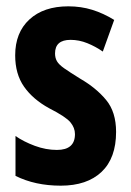

<svg xmlns="http://www.w3.org/2000/svg" viewBox="-20 -577 414 607"><path d="M347 -160Q347 -77 301 -33.5Q255 10 172 10Q91 10 29 -21V-147Q55 -129 90 -116Q125 -103 160 -103Q217 -103 217 -153Q217 -173 202.5 -190.5Q188 -208 135 -235Q84 -263 56 -303Q28 -343 28 -402Q28 -474 73 -515.5Q118 -557 196 -557Q236 -557 271.5 -546Q307 -535 341 -514L305 -414Q282 -430 256 -440.5Q230 -451 203 -451Q154 -451 154 -408Q154 -394 160 -383.5Q166 -373 183 -361Q200 -349 234 -328Q284 -299 315.5 -261Q347 -223 347 -160Z"/></svg>

Font: Noto Sans Myanmar ExtraCondensed
Style: Bold
Weight: 700
Width: 2
Designer: Monotype Design Team
Foundry: Monotype Imaging Inc.
Version: Version 2.107; ttfautohint (v1.8.4.7-5d5b)